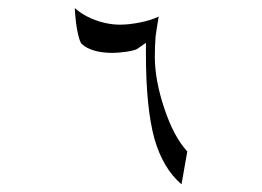

<svg xmlns="http://www.w3.org/2000/svg" viewBox="-20 -492 662 485"><path d="M453.1 -109.4 438.5 -26.4Q391.6 -66.4 370.1 -141.6Q348.6 -219.7 348.6 -356.4V-383.8L326.2 -368.2Q319.3 -364.3 298.8 -361.3Q278.3 -358.4 264.6 -358.4Q237.3 -358.4 217.8 -364.3Q198.2 -370.1 186.5 -380.9Q181.6 -385.7 176.8 -407.2Q170.9 -432.6 168.9 -471.7Q185.5 -456.1 212.9 -444.3Q249 -429.7 283.2 -429.7Q305.7 -429.7 333 -435.1Q360.4 -440.4 380.9 -450.2Q376 -421.9 373 -399.4Q371.1 -375 371.1 -348.6Q371.1 -290 395 -218.3Q418.9 -146.5 453.1 -109.4Z"/></svg>

Font: Thabit
Style: Regular
Weight: 500
Designer: Regenerated by Nadim Shaikli
Foundry: MAK Alagha
Version: 0.01